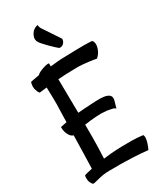

<svg xmlns="http://www.w3.org/2000/svg" viewBox="-242 -976 956 1144"><g transform="rotate(-30 236.0 -404.5)"><path d="M37.1 -542Q31.2 -547.9 27.8 -555.7Q24.4 -563.5 22.5 -570.3Q19.5 -578.1 19.5 -586.9Q18.6 -594.7 19.5 -602.5Q20.5 -608.4 21.5 -614.7Q22.5 -621.1 26.4 -624Q34.2 -626 44.4 -627.4Q54.7 -628.9 63.5 -630.9Q74.2 -632.8 85 -634.8Q88.9 -640.6 101.1 -647Q113.3 -653.3 127.4 -658.2Q141.6 -663.1 154.3 -665.5Q167 -668 171.9 -665V-644.5Q197.3 -647.5 224.6 -649.9Q252 -652.3 283.2 -652.3Q321.3 -653.3 354.5 -654.3Q382.8 -655.3 411.6 -654.8Q440.4 -654.3 456.1 -653.3Q463.9 -652.3 468.3 -642.1Q472.7 -631.8 471.2 -616.2Q469.7 -600.6 460.9 -582Q452.1 -563.5 433.6 -546.9Q410.2 -551.8 384.8 -554.7Q359.4 -557.6 337.9 -559.6Q312.5 -561.5 289.1 -560.5Q258.8 -560.5 229.5 -559.1Q200.2 -557.6 172.9 -555.7Q173.8 -507.8 174.3 -446.8Q174.8 -385.7 175.8 -323.2Q188.5 -324.2 201.2 -325.2Q213.9 -326.2 227.5 -327.1Q262.7 -329.1 296.4 -331.1Q330.1 -333 355 -329.6Q379.9 -326.2 392.6 -314.5Q405.3 -302.7 398.4 -277.3L384.8 -230.5Q382.8 -235.4 374.5 -238.8Q366.2 -242.2 355.5 -244.1Q343.8 -247.1 329.1 -249Q294.9 -252.9 253.9 -250Q212.9 -247.1 175.8 -241.2V-240.2Q176.8 -154.3 175.3 -97.7Q173.8 -41 171.9 -9.8Q184.6 -11.7 196.8 -12.7Q209 -13.7 222.7 -15.6Q257.8 -18.6 295.9 -19.5Q328.1 -20.5 367.7 -20Q407.2 -19.5 444.3 -14.6Q450.2 -4.9 448.2 10.7Q446.3 26.4 441.4 41Q435.5 58.6 426.8 78.1Q382.8 73.2 341.8 71.3Q300.8 69.3 268.6 68.4Q230.5 67.4 197.3 68.4Q136.7 66.4 101.6 74.7Q66.4 83 51.8 86.9Q42 89.8 37.1 84Q32.2 78.1 26.4 64.9Q20.5 51.8 22.5 28.3Q22.5 26.4 23.4 22.9Q24.4 19.5 29.3 17.6Q35.2 15.6 47.9 12.7Q60.5 9.8 79.1 5.9Q81.1 -34.2 82 -95.7Q83 -157.2 85 -220.7Q68.4 -223.6 55.7 -247.6Q43 -271.5 43.9 -300.8Q49.8 -302.7 57.1 -303.7Q64.5 -304.7 71.3 -306.6Q79.1 -308.6 86.9 -309.6Q87.9 -335 87.9 -355.5Q87.9 -376 88.9 -391.6Q90.8 -432.6 89.8 -473.1Q88.9 -513.7 87.9 -547.9Q79.1 -546.9 69.3 -545.9Q61.5 -544.9 52.7 -543.9Q43.9 -543 37.1 -542ZM196.3 -883.8Q202.1 -886.7 207 -890.6Q211.9 -892.6 217.3 -895Q222.7 -897.5 227.5 -896.5Q227.5 -885.7 231.9 -877Q236.3 -868.2 242.2 -860.4L253.9 -842.8Q261.7 -832 275.4 -810.5Q289.1 -789.1 313.5 -752.9Q313.5 -745.1 309.6 -735.4Q307.6 -731.4 304.7 -727.5Q295.9 -716.8 284.2 -714.4Q272.5 -711.9 267.6 -716.8Q264.6 -718.8 251 -731.4Q237.3 -744.1 221.2 -760.3Q205.1 -776.4 190.9 -792.5Q176.8 -808.6 173.8 -817.4Q167 -835 175.3 -854Q183.6 -873 196.3 -883.8Z"/></g></svg>

Font: Rancho
Style: Regular
Weight: 400
Designer: Font Diner, Inc
Foundry: Font Diner, Inc
Version: Version 1.000